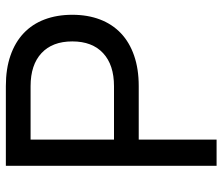

<svg xmlns="http://www.w3.org/2000/svg" viewBox="-72 -688 760 656"><g transform="rotate(-90 308.0 -360.0)"><path d="M69.5 0V-720H342Q401 -720 446.2 -704.2Q491.5 -688.5 522.5 -659.2Q553.5 -630 569.5 -587.8Q585.5 -545.5 585.5 -493Q585.5 -440.5 569.5 -398.5Q553.5 -356.5 522.5 -327Q491.5 -297.5 446 -281.8Q400.5 -266 342 -266H159V0ZM159 -350.5H341.5Q414.5 -350.5 454.5 -387.8Q494.5 -425 494.5 -493Q494.5 -561 454.5 -598.2Q414.5 -635.5 341.5 -635.5H159Z"/></g></svg>

Font: Vela Sans Med
Style: Regular
Weight: 500
Designer: Principal design: Mikhail Sharanda - project Manrope.
Design modification: Ravid Balaliev
Foundry: Mikhail Sharanda
Version: Version 1.001